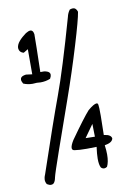

<svg xmlns="http://www.w3.org/2000/svg" viewBox="-99 -887 698 1036"><g transform="rotate(-10 250.0 -368.5)"><path d="M358.4 -823.7Q345.7 -807.1 341.3 -786.1Q341.3 -786.1 341.3 -786.1Q263.2 -510.3 214.1 -377.4Q165 -244.6 72.3 29.8Q67.9 40 66.7 46.9Q65.4 53.7 65.4 58.1Q65.4 70.8 72.8 82.5Q85.4 90.3 94.7 90.3Q104 90.3 109.9 84.5Q118.7 75.7 122.6 53.7Q126.5 35.2 168.7 -85.7Q210.9 -206.5 261 -348.1Q311 -489.7 352.5 -627.4Q393.6 -762.7 399.9 -804.2Q396.5 -815.4 390.4 -821.3Q384.3 -827.1 376 -827.1Q367.7 -827.1 358.4 -823.7ZM128.4 -749Q118.7 -749 103 -739.3Q79.1 -722.2 63.7 -704.1Q48.3 -686 47.4 -668Q48.3 -653.8 56.2 -646Q62.5 -639.6 73.2 -637.2L98.1 -652.3V-514.6L64.5 -519Q45.4 -516.6 38.1 -509.3Q33.2 -504.4 33.2 -496.1Q33.2 -487.8 41 -474.1Q64.5 -463.9 91.8 -463.9Q102.5 -463.9 114.3 -465.3Q126 -463.9 135.3 -463.9Q163.6 -463.9 188.5 -474.1Q195.8 -486.8 195.8 -495.1Q195.8 -503.4 190.9 -508.3Q183.1 -516.1 163.6 -519H143.1Q147 -675.3 147 -726.1Q145 -739.3 139.2 -744.6Q135.3 -749 128.4 -749ZM421.4 -125Q423.3 -191.4 423.3 -229.5Q423.3 -282.2 420.9 -291.5Q419.9 -295.9 418.5 -297.4Q416 -299.8 412.6 -299.8Q397.9 -299.8 364.3 -271.5Q332.5 -236.3 255.4 -127.4Q238.3 -100.1 238.3 -85.9Q238.3 -79.6 241.7 -76.2Q245.1 -72.8 252 -71.8Q275.4 -67.9 318.8 -67.9Q340.3 -67.9 372.1 -68.8Q366.7 -29.3 366.7 -4.4Q366.7 29.3 375.5 44.9Q383.8 52.7 392.6 52.7Q400.4 52.7 408.7 46.9Q420.9 22.5 420.9 -18.6Q420.9 -40 417 -69.8Q433.6 -72.8 442.1 -76.4Q450.7 -80.1 456.3 -85.7Q461.9 -91.3 463.4 -99.6Q459.5 -120.1 425.3 -124.5ZM372.6 -124.5 321.8 -125.5 371.1 -194.8Z"/></g></svg>

Font: Bakudai
Style: Light
Weight: 300
Version: Version 1.48